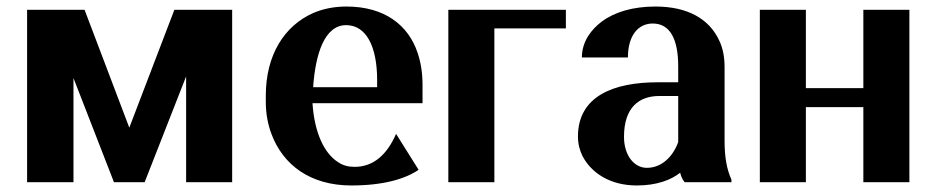

<svg xmlns="http://www.w3.org/2000/svg" viewBox="-20 -558 2860 588"><path d="M63 0H205V-319L329 0H423L550 -324V0H691V-528H514L376 -167L239 -528H63Z M794 -246C794 -211 800 -177 812 -146C847 -54 929 10 1056 10C1154 10 1221 -10 1262 -38L1193 -148C1166 -86 1125 -47 1066 -47C1047 -47 1031 -51 1016 -61C973 -88 943 -151 937 -242H1274V-298C1274 -334 1269 -366 1259 -396C1231 -480 1159 -538 1041 -538C1003 -538 969 -531 939 -518C851 -479 794 -390 794 -265ZM939 -291C946 -393 974 -481 1040 -481C1101 -481 1135 -417 1135 -312V-291Z M1353 0H1494V-471H1713V-528H1353Z M1750 -140C1750 -118 1755 -98 1764 -80C1791 -28 1849 10 1930 10C1992 10 2035 -7 2063 -29C2066 -17 2070 -8 2077 0H2220V-8C2205 -41 2199 -79 2199 -128V-352C2199 -383 2194 -410 2183 -433C2152 -501 2085 -538 1987 -538C1918 -538 1862 -521 1823 -492C1791 -468 1762 -431 1762 -382H1903C1903 -450 1935 -486 1979 -486C2032 -486 2057 -438 2057 -355V-306H1994C1860 -306 1750 -264 1750 -140ZM1891 -139C1891 -230 1938 -264 1999 -264H2057V-123C2041 -78 2006 -44 1961 -44C1922 -44 1891 -82 1891 -139Z M2307 0H2448V-230H2624V0H2765V-528H2624V-288H2448V-528H2307Z"/></svg>

Font: Aerodynamic
Style: Regular
Weight: 500
Designer: Google
Version: Version 2.000980; 2014